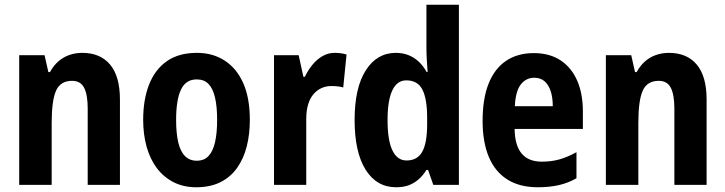

<svg xmlns="http://www.w3.org/2000/svg" viewBox="-20 -780 3060 810"><path d="M327 -557Q403 -557 444.5 -507.5Q486 -458 486 -360V0H350V-322Q350 -380 335 -409.5Q320 -439 284 -439Q235 -439 216.5 -397.5Q198 -356 198 -261V0H61V-547H168L184 -476H191Q205 -502 225 -520Q245 -538 271 -547.5Q297 -557 327 -557Z M1034 -274Q1034 -214 1021 -162.5Q1008 -111 980.5 -72Q953 -33 910 -11.5Q867 10 808 10Q754 10 712 -11.5Q670 -33 641.5 -71Q613 -109 598.5 -161Q584 -213 584 -274Q584 -360 609 -423.5Q634 -487 684 -522Q734 -557 811 -557Q878 -557 928.5 -524Q979 -491 1006.5 -428.5Q1034 -366 1034 -274ZM723 -274Q723 -218 732 -179.5Q741 -141 760.5 -121.5Q780 -102 810 -102Q841 -102 859.5 -121.5Q878 -141 887 -179.5Q896 -218 896 -274Q896 -331 887 -369Q878 -407 859.5 -426Q841 -445 810 -445Q764 -445 743.5 -402Q723 -359 723 -274Z M1392 -557Q1404 -557 1416.5 -555.5Q1429 -554 1442 -550L1428 -411Q1418 -414 1406 -415.5Q1394 -417 1377 -417Q1355 -417 1335.5 -408Q1316 -399 1301.5 -381.5Q1287 -364 1279.5 -338Q1272 -312 1272 -278V0H1136V-547H1240L1260 -456H1266Q1279 -483 1297.5 -506Q1316 -529 1340 -543Q1364 -557 1392 -557Z M1651 10Q1569 10 1522.5 -64Q1476 -138 1476 -274Q1476 -409 1523 -483Q1570 -557 1650 -557Q1679 -557 1703 -547.5Q1727 -538 1746 -520.5Q1765 -503 1780 -476H1784Q1782 -504 1780.5 -530Q1779 -556 1779 -575V-760H1916V0H1808L1786 -63H1779Q1764 -39 1745.5 -23Q1727 -7 1704.5 1.5Q1682 10 1651 10ZM1695 -103Q1741 -103 1761.5 -140Q1782 -177 1782 -256V-283Q1782 -363 1762 -402Q1742 -441 1694 -441Q1655 -441 1635 -398.5Q1615 -356 1615 -274Q1615 -188 1635.5 -145.5Q1656 -103 1695 -103Z M2232 -556Q2298 -556 2344 -526Q2390 -496 2414.5 -441Q2439 -386 2439 -309V-236H2151Q2152 -167 2180.5 -132.5Q2209 -98 2266 -98Q2306 -98 2340 -107.5Q2374 -117 2412 -138V-28Q2377 -8 2337.5 1Q2298 10 2249 10Q2172 10 2120 -23Q2068 -56 2042 -118.5Q2016 -181 2016 -270Q2016 -363 2041 -426.5Q2066 -490 2114.5 -523Q2163 -556 2232 -556ZM2234 -452Q2199 -452 2177 -423.5Q2155 -395 2152 -332H2312Q2312 -369 2303 -396Q2294 -423 2277 -437.5Q2260 -452 2234 -452Z M2802 -557Q2878 -557 2919.5 -507.5Q2961 -458 2961 -360V0H2825V-322Q2825 -380 2810 -409.5Q2795 -439 2759 -439Q2710 -439 2691.5 -397.5Q2673 -356 2673 -261V0H2536V-547H2643L2659 -476H2666Q2680 -502 2700 -520Q2720 -538 2746 -547.5Q2772 -557 2802 -557Z"/></svg>

Font: Noto Sans Khmer Condensed
Style: Bold
Weight: 700
Width: 3
Designer: Danh Hong and the Monotype Design Team
Foundry: Monotype Imaging Inc.
Version: Version 2.004